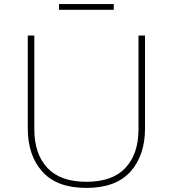

<svg xmlns="http://www.w3.org/2000/svg" viewBox="-20 -904 846 940"><path d="M269 -856V-884H537V-856ZM116 -275V-730H148V-271Q148 -151 211.5 -82.5Q275 -14 403 -14Q531 -14 594.5 -82.5Q658 -151 658 -271V-730H690V-275Q690 -143 618.5 -63.5Q547 16 403 16Q259 16 187.5 -63.5Q116 -143 116 -275Z"/></svg>

Font: Sora Thin
Style: Regular
Weight: 32
Designer: Jonathan Barnbrook, Julián Moncada
Foundry: Barnbrook Fonts
Version: Version 2.000